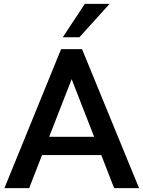

<svg xmlns="http://www.w3.org/2000/svg" viewBox="-20 -973 741 993"><path d="M2.9 0 295.9 -718.8H404.3L699.2 0H570.3L503.9 -170.9H197.3L130.9 0ZM234.4 -265.6H466.8L350.6 -563.5ZM304.7 -780.3 418.9 -953.1H546.9L390.6 -780.3Z"/></svg>

Font: Min Sans SemiBold
Style: Regular
Weight: 600
Designer: Jinseong-Kim, NotoSansCJK, Nunito
Foundry: Jinseong-Kim
Version: Version 1.400;Glyphs 3.1.2 (3151)